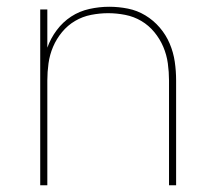

<svg xmlns="http://www.w3.org/2000/svg" viewBox="-20 -548 640 568"><path d="M99 0V-520H120V-407Q130 -435 148 -459Q166 -483 190.5 -499Q215 -515 244.5 -521.5Q274 -528 303 -528Q331 -528 358.5 -522.5Q386 -517 410 -502.5Q434 -488 452.5 -466.5Q471 -445 482 -419Q493 -393 497 -365.5Q501 -338 501 -310V0H480V-310Q480 -335 476.5 -360.5Q473 -386 463 -409.5Q453 -433 436.5 -453Q420 -473 398 -486Q376 -499 350.5 -504Q325 -509 300 -509Q275 -509 249.5 -504Q224 -499 202 -486Q180 -473 163.5 -453Q147 -433 137 -409.5Q127 -386 123.5 -360.5Q120 -335 120 -310V0Z"/></svg>

Font: Iosevka Aile Thin
Style: Regular
Weight: 100
Designer: Belleve Invis
Foundry: Belleve Invis
Version: Version 31.1.0; ttfautohint (v1.8.4)